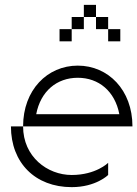

<svg xmlns="http://www.w3.org/2000/svg" viewBox="-20 -770 565 790"><path d="M75 -250H25C25 -100 125 0 275 0C375 0 425 -50 425 -50V-100C425 -100 375 -50 275 -50C175 -50 75 -125 75 -250ZM75 -250H525C525 -400 425 -500 300 -500C175 -500 75 -400 75 -250ZM129 -300C147 -395 214 -450 300 -450C386 -450 453 -395 471 -300ZM225 -600H275V-650H225ZM275 -650H325V-700H275ZM325 -700H375V-750H325ZM375 -650H425V-700H375ZM425 -600H475V-650H425Z"/></svg>

Font: LS-VG5000 Light Shifted
Style: Regular
Weight: 400
Designer: Justin Bihan, 2021
Foundry: Justin Bihan, 2021
Version: Version 1.000;Glyphs 3.1.2 (3151)